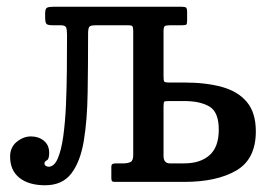

<svg xmlns="http://www.w3.org/2000/svg" viewBox="-20 -540 781 570"><path d="M10 -75Q10 -103 29.8 -119Q49.5 -135 72 -135Q94.5 -135 110.2 -122.2Q126 -109.5 126 -86Q126 -67.5 119 -64Q112 -60.5 112 -55Q112 -50 116.2 -47.5Q120.5 -45 124 -45Q141 -45 151.5 -69.5Q162 -94 167.8 -135.2Q173.5 -176.5 175.8 -227.5Q178 -278.5 178.5 -332.5Q179 -386.5 179 -435.5Q179 -452.5 176.2 -458.8Q173.5 -465 160 -465H136.5Q121 -465 117.5 -469.5Q114 -474 114 -490V-500Q114 -514.5 119.8 -517.2Q125.5 -520 139 -520H517.5Q527.5 -520 531.5 -518Q535.5 -516 535.5 -505V-479.5Q535.5 -469 533 -467Q530.5 -465 520 -465H484.5Q472.5 -465 469 -462.2Q465.5 -459.5 465.5 -447V-315.5Q465.5 -302 467 -298.5Q468.5 -295 482.5 -295H527Q591.5 -295 639.2 -281.8Q687 -268.5 713.2 -236.8Q739.5 -205 739.5 -150Q739.5 -67.5 681.5 -33.8Q623.5 0 527 0H322Q314 0 312.2 -2.5Q310.5 -5 310.5 -13V-44Q310.5 -51.5 314.2 -53.2Q318 -55 324.5 -55H346.5Q359.5 -55 367.5 -59Q375.5 -63 375.5 -80V-448Q375.5 -458.5 373.2 -461.8Q371 -465 360.5 -465H264Q248 -465 244.8 -460Q241.5 -455 241.5 -439Q241.5 -346 240.2 -264.8Q239 -183.5 228.8 -121.8Q218.5 -60 191.8 -25Q165 10 114 10Q65.5 10 37.8 -12Q10 -34 10 -75ZM527 -55Q574.5 -55 602 -79.2Q629.5 -103.5 629.5 -155Q629.5 -207 602 -223.5Q574.5 -240 527 -240H482.5Q470.5 -240 468 -238.5Q465.5 -237 465.5 -224.5V-77Q465.5 -55 484.5 -55Z"/></svg>

Font: Besley* Narrow
Style: Regular
Weight: 400
Width: 4
Designer: Owen Earl
Foundry: indestructible type*
Version: Version 3.000; ttfautohint (v1.8.3)